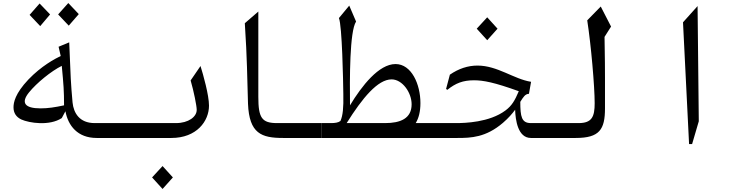

<svg xmlns="http://www.w3.org/2000/svg" viewBox="-20 -909 4940 1265"><path d="M499 -816 430 -889 363 -814 433 -740ZM310 -814 241 -886 175 -811 245 -737ZM604 -98C504 -98 465 -164 458 -234C446 -371 446 -384 436 -630L366 -601L380 -540C342 -522 252 -474 167 -385C79 -292 69 -233 69 -202C69 -164 87 -138 120 -122C173 -98 306 -78 387 -131L411 -176C429 -81 491 0 617 0H700V-98ZM247 -195C143 -195 116 -232 171 -300C222 -363 318 -441 387 -475C399 -349 402 -310 402 -215C342 -202 296 -195 247 -195Z M700 0H1109C1276 0 1357 -111 1357 -213C1357 -282 1319 -417 1301 -474L1236 -379C1257 -307 1276 -211 1276 -186C1277 -140 1222 -98 1139 -98H700ZM1051 336 1119 260 1051 185 982 260Z M1845 0H2100V-98H1806C1705 -98 1682 -132 1682 -271V-833L1593 -756C1609 -512 1608 -409 1614 -225C1622 -29 1703 0 1845 0Z M2719 -98C2739 -131 2750 -174 2750 -230C2750 -354 2691 -487 2586 -487C2476 -487 2364 -344 2286 -215C2284 -388 2283 -702 2326 -767L2281 -872L2213 -790C2234 -740 2241 -376 2242 -289C2244 -199 2239 -148 2223 -112C2209 -101 2187 -98 2161 -98H2160H2101V0H2154H2451H2800V-98ZM2517 -98H2264C2368 -264 2469 -386 2560 -386C2631 -386 2692 -299 2692 -222C2692 -128 2618 -98 2517 -98Z M3258 -720 3190 -795 3121 -720 3190 -644ZM3478 -98C3416 -98 3408 -141 3408 -238C3428 -270 3440 -290 3465 -291L3479 -370C3365 -388 3258 -477 3126 -477C3063 -477 3002 -457 2944 -417L2919 -323L2927 -317C2982 -361 3030 -380 3103 -380C3165 -380 3237 -366 3398 -308C3372 -247 3353 -213 3310 -181C3204 -102 3041 -98 2985 -98H2800V0H2994C3083 0 3181 -3 3294 -100C3330 -131 3355 -160 3374 -186C3376 -118 3392 0 3478 0H3500V-98Z M3500 0H3773C3930 0 3966 -56 3966 -195V-397C3966 -549 3963 -608 3963 -666L4006 -734L3938 -866L3849 -775C3874 -614 3898 -341 3898 -229C3898 -140 3880 -98 3792 -98H3500Z M4520 40H4540L4584 -110L4576 -869L4480 -762Z"/></svg>

Font: Kawkab Mono Light
Style: Bold
Weight: 400
Monospace: yes
Designer: Abdullah Arif
Foundry: Abdullah Arif
Version: Version 1.000;PS 000.500;hotconv 1.0.88;makeotf.lib2.5.64775